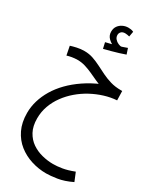

<svg xmlns="http://www.w3.org/2000/svg" viewBox="-265 -769 1028 1242"><g transform="rotate(30 249.5 -147.5)"><path d="M312 394Q255 394 201 377Q147 360 104 326Q61 292 35.5 239.5Q10 187 10 116Q10 70 23.5 24.5Q37 -21 63 -64.5Q89 -108 128 -148Q167 -188 218.5 -223Q270 -258 333 -285L343 -269Q317 -277 290 -289.5Q263 -302 235.5 -314.5Q208 -327 180 -335.5Q152 -344 123 -344Q101 -344 80.5 -340.5Q60 -337 45 -332L32 -398Q50 -404 77 -410Q104 -416 132 -416Q167 -416 197.5 -405.5Q228 -395 257.5 -380Q287 -365 317.5 -350Q348 -335 383.5 -324.5Q419 -314 463 -314H472L474 -245Q428 -242 381.5 -227.5Q335 -213 291.5 -189.5Q248 -166 210.5 -134Q173 -102 144.5 -63Q116 -24 100 20.5Q84 65 84 114Q84 172 105.5 211.5Q127 251 161.5 274.5Q196 298 238 308.5Q280 319 320 319Q350 319 387 313Q424 307 473 288L499 351Q441 379 392 386.5Q343 394 312 394ZM228 -488 218 -532Q239 -537 252.5 -540.5Q266 -544 283 -548L278 -537Q256 -545 237 -564Q218 -583 218 -611Q218 -636 230 -653Q242 -670 261.5 -679.5Q281 -689 303 -689Q311 -689 321.5 -687.5Q332 -686 342 -681L335 -642Q327 -644 319 -645.5Q311 -647 303 -647Q284 -647 274 -637Q264 -627 264 -613Q264 -596 275 -583.5Q286 -571 300.5 -565Q315 -559 324 -559L289 -550Q312 -556 331 -562Q350 -568 365 -574L379 -532Q359 -525 332.5 -516.5Q306 -508 278.5 -501Q251 -494 228 -488Z"/></g></svg>

Font: Noto Sans Arabic ExtraCondensed
Style: Regular
Weight: 400
Width: 2
Designer: Monotype Design Team, Nadine Chahine, Nizar Qandah and Khaled Hosny
Foundry: Monotype Imaging Inc.
Version: Version 2.012